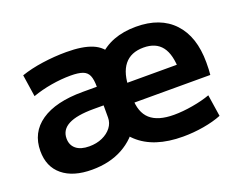

<svg xmlns="http://www.w3.org/2000/svg" viewBox="-91 -694 1085 868"><g transform="rotate(-20 452.0 -260.0)"><path d="M244 -93.6Q279.3 -93.6 307.2 -106.1Q335 -118.6 351.2 -139.8Q367.4 -161 367.4 -187V-245.7H319.3Q238.3 -245.7 198.5 -225Q158.6 -204.3 158.6 -162Q158.6 -130 180.8 -111.8Q203 -93.6 244 -93.6ZM220 10Q129.3 10 78.7 -31.7Q28 -73.3 28 -148.7Q28 -238 98.7 -286.7Q169.3 -335.3 299.4 -335.3H367.4Q367.4 -370.4 359.2 -389.4Q351 -408.4 330.4 -415.9Q309.7 -423.4 272.7 -423.4Q227.7 -423.4 179.3 -415.2Q131 -407 88.3 -391.7L72.3 -497.7Q119 -513.7 176.3 -521.8Q233.7 -530 291 -530Q369 -530 415 -510.8Q461 -491.7 481.3 -447.3Q501.6 -403 501.6 -328.7V-270Q501.6 -186 466.5 -122.6Q431.3 -59.3 368.3 -24.7Q305.3 10 220 10ZM657.7 10Q517.7 10 442.4 -60Q367 -130 367 -260Q367 -386 436 -458Q505 -530 625.7 -530Q742.7 -530 806.5 -461.8Q870.3 -393.7 870.3 -269.3Q870.3 -254.7 869.7 -236.7Q869 -218.7 867.7 -210H443.7V-305H761.4L742.4 -276Q742.4 -354.3 713.6 -392Q684.7 -429.7 625.7 -429.7Q564.3 -429.7 533 -390.4Q501.6 -351 501.6 -273.3V-233.3Q501.6 -163.3 538.6 -130Q575.7 -96.6 652.4 -96.6Q694.7 -96.6 743 -105Q791.3 -113.3 827.7 -126.6L843.7 -22Q806.7 -7 757.2 1.5Q707.7 10 657.7 10Z"/></g></svg>

Font: M PLUS 1 Thin
Style: Regular
Weight: 100
Designer: Coji Morishita
Foundry: UNDERFOREST DESIGN
Version: Version 1.001